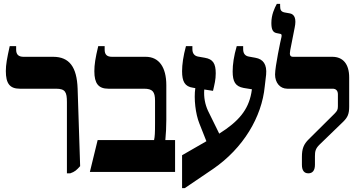

<svg xmlns="http://www.w3.org/2000/svg" viewBox="-20 -884 1842 987"><path d="M324 7H341C365 -1 374 -10 392 -30L379 -429C375 -539 337 -592 253 -592H101C75 -592 63 -604 63 -629V-647H30C16 -584 10 -552 10 -519C10 -455 30 -428 82 -428H268C316 -428 324 -410 324 -359Z M442 0H880V-164H830C833 -192 835 -236 835 -268V-446C835 -539 797 -592 729 -592H556C529 -592 518 -604 518 -629V-647H485C470 -585 465 -551 465 -518C465 -455 486 -428 537 -428H720C764 -428 777 -413 777 -366V-251C777 -200 776 -182 772 -164H482Z M1076 -16C1230 -122 1326 -282 1341 -440L1348 -500C1353 -553 1333 -580 1293 -587L1260 -593C1241 -596 1230 -608 1230 -631V-647H1197C1182 -596 1176 -552 1176 -517C1176 -464 1190 -440 1232 -432L1275 -425L1272 -406C1256 -319 1207 -260 1107 -197L1049 -315C1034 -348 1027 -384 1030 -424L1075 -417C1083 -452 1089 -474 1089 -507C1089 -557 1075 -580 1033 -587L999 -593C981 -596 969 -608 969 -631V-647H936C922 -596 916 -552 916 -518C916 -465 930 -439 972 -433L984 -431C976 -377 985 -298 1005 -249L1041 -158L916 -86V83H930Z M1565 7C1587 7 1599 -8 1599 -37V-81C1599 -106 1602 -120 1622 -140L1745 -259C1767 -281 1775 -298 1775 -336V-486C1775 -554 1744 -592 1688 -592H1487C1472 -592 1467 -600 1472 -626L1495 -743C1504 -786 1495 -810 1471 -815L1443 -820C1423 -824 1420 -835 1420 -855V-864H1403C1391 -842 1375 -808 1375 -766C1375 -734 1382 -718 1401 -714L1421 -710C1427 -709 1429 -705 1427 -694C1423 -679 1394 -542 1394 -501C1394 -459 1419 -428 1457 -428H1690C1707 -428 1717 -418 1717 -399V-338C1717 -321 1714 -314 1699 -299L1568 -169C1540 -142 1532 -118 1532 -77V-37C1532 -7 1544 7 1565 7Z"/></svg>

Font: Noto Serif Hebrew Condensed Extra
Style: Regular
Weight: 800
Width: 3
Designer: Monotype Design Team
Foundry: Monotype Imaging Inc.
Version: Version 1.901